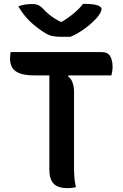

<svg xmlns="http://www.w3.org/2000/svg" viewBox="-20 -970 640 996"><path d="M35 -700H506Q539 -700 551.5 -678.5Q564 -657 564 -624Q564 -611 562 -599.5Q560 -588 558 -579H157Q110 -579 82.5 -589.5Q55 -600 43.5 -619Q32 -638 32 -665Q32 -675 33 -683Q34 -691 35 -700ZM374 1Q363 3 353.5 4.5Q344 6 331 6Q280 6 258 -17.5Q236 -41 236 -89Q236 -154 236 -218Q236 -282 236 -346Q236 -410 236 -474.5Q236 -539 236 -604H344L333 -574Q344 -566 350.5 -554.5Q357 -543 360.5 -528Q364 -513 364 -494Q364 -430 364 -364.5Q364 -299 364 -232.5Q364 -166 364 -99Q364 -74 366 -48.5Q368 -23 374 1ZM345 -779Q336 -779 328.5 -779Q321 -779 312.5 -779Q304 -779 297 -779Q270 -779 249.5 -783.5Q229 -788 201 -807Q183 -819 166 -832.5Q149 -846 133 -861.5Q117 -877 102.5 -896Q88 -915 75 -937Q91 -943 107.5 -946Q124 -949 147 -949Q168 -949 180.5 -942.5Q193 -936 204 -924Q224 -902 249 -884Q274 -866 321 -843L264 -857Q281 -857 298 -857Q315 -857 332 -857L276 -842Q328 -872 360.5 -899Q393 -926 411 -950H417Q450 -950 469.5 -946.5Q489 -943 498 -936.5Q507 -930 507 -923Q507 -917 501 -904.5Q495 -892 481 -876Q468 -862 452.5 -848Q437 -834 419.5 -821.5Q402 -809 383.5 -798Q365 -787 345 -779Z"/></svg>

Font: Recursive Monospace Casual SemiBold
Style: Regular
Weight: 600
Version: Version 1.047